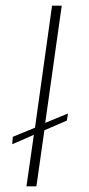

<svg xmlns="http://www.w3.org/2000/svg" viewBox="-20 -655 314 675"><path d="M73 0 99 -181 23 -148 25 -174 103 -206 163 -635H197L139 -223L219 -256L215 -231L136 -197L108 0Z"/></svg>

Font: Alumni Sans Thin ExtraLight
Style: Italic
Weight: 250
Italic angle: -8°
Version: Version 1.016